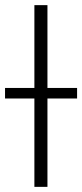

<svg xmlns="http://www.w3.org/2000/svg" viewBox="-44 -727 320 747"><path d="M140.6 -384.8H255.9V-343.8H140.6V0H89.8V-343.8H-24.4V-384.8H89.8V-707H140.6Z"/></svg>

Font: Pretendard JP ExtraLight
Style: Regular
Weight: 200
Designer: Base glyphs from Inter by Rasmus Andersson; Hangeul glyphs from Noto Sans CJK(Source Han Sans) by Jang Soo-young and Kan
Foundry: Kil Hyung-jin
Version: Version 1.309